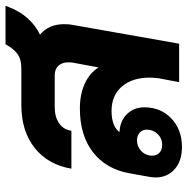

<svg xmlns="http://www.w3.org/2000/svg" viewBox="-12 -642 664 679"><g transform="rotate(-90 319.5 -302.0)"><path d="M639 -614 634 -601Q604 -525 537 -492Q574 -461 574 -407Q574 -389 572 -380L505 0H369L383 -74Q385 -94 385 -104Q385 -166 353.5 -202.5Q322 -239 267 -239Q214 -239 192 -211Q232 -209 256 -184.5Q280 -160 280 -123Q280 -65 240.5 -27.5Q201 10 140 10Q90 10 61 -16Q32 -42 32 -83Q32 -91 34 -105L47 -177Q62 -259 121.5 -305Q181 -351 276 -351Q326 -351 364 -333.5Q402 -316 421 -285L438 -376Q439 -381 439 -392Q439 -414 427 -427Q415 -440 393 -440H281Q246 -440 223.5 -424.5Q201 -409 197 -381H63Q77 -464 136.5 -511Q196 -558 288 -558H417Q448 -558 465.5 -569.5Q483 -581 497 -604L503 -614ZM201 -114Q201 -130 190.5 -139.5Q180 -149 163 -149Q141 -149 125 -133.5Q109 -118 109 -95Q109 -79 119.5 -69.5Q130 -60 147 -60Q170 -60 185.5 -76Q201 -92 201 -114Z"/></g></svg>

Font: Bai Jamjuree
Style: Bold Italic
Weight: 700
Italic angle: -10°
Designer: Katatrad Aksorn Co.,Ltd.
Foundry: Cadson Demak Co.,Ltd.
Version: Version 1.000; ttfautohint (v1.6)